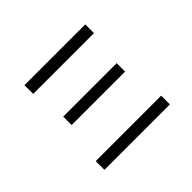

<svg xmlns="http://www.w3.org/2000/svg" viewBox="-168 -1048 1336 1336"><g transform="rotate(-45 500.0 -380.0)"><path d="M201.2 -785.2H799.3V-699.2H201.2ZM237.3 -439.9H763.2V-356.9H237.3ZM178.2 -61H822.3V24.9H178.2Z"/></g></svg>

Font: BIZ UDGothic
Style: Regular
Weight: 400
Monospace: yes
Designer: TypeBank Co., Ltd.
Foundry: Morisawa Inc.
Version: Version 1.05